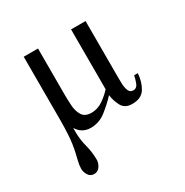

<svg xmlns="http://www.w3.org/2000/svg" viewBox="-123 -437 674 700"><g transform="rotate(-30 213.5 -86.5)"><path d="M383.8 -76.2H398.9Q397 -41.5 381.1 -15.1Q365.2 11.2 326.2 11.2Q295.4 11.2 283.2 -11.5Q271 -34.2 268.1 -59.1Q246.1 -35.2 216.8 -12Q187.5 11.2 151.9 11.2Q114.7 11.2 95.2 -21V-3.9Q95.2 28.3 103.5 59.3Q111.8 90.3 111.8 122.1Q111.8 136.2 102.8 149.7Q93.8 163.1 78.1 163.1Q62.5 163.1 54.2 149.9Q45.9 136.7 45.9 123Q45.9 108.9 50 92.5Q54.2 76.2 57.1 62Q64.5 29.8 66.7 -3.7Q68.8 -37.1 68.8 -69.8V-335.9H128.9V-141.1Q128.9 -121.1 130.4 -96.2Q131.8 -71.3 142.8 -53.2Q153.8 -35.2 181.2 -35.2Q207 -35.2 229.2 -50.3Q251.5 -65.4 268.1 -84V-335.9H329.1V-97.2Q329.1 -87.9 329.6 -71.8Q330.1 -55.7 335.2 -42.7Q340.3 -29.8 354 -29.8Q369.1 -29.8 375.5 -47.4Q381.8 -64.9 383.8 -76.2Z"/></g></svg>

Font: Lateef
Style: Regular
Weight: 400
Designer: SIL International
Foundry: SIL International
Version: Version 4.200